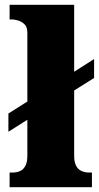

<svg xmlns="http://www.w3.org/2000/svg" viewBox="-20 -780 413 800"><path d="M20 0V-61H31Q50 -61 64 -67.5Q78 -74 86 -89.5Q94 -105 94 -131V-281L15 -231V-307L94 -357V-643Q94 -668 81.5 -679.5Q69 -691 54 -695Q39 -699 31 -699H20V-760H289V-481L372 -534V-455L289 -403V-131Q289 -105 297 -89.5Q305 -74 319.5 -67.5Q334 -61 352 -61H363V0Z"/></svg>

Font: Noto Serif Khmer Black
Style: Regular
Weight: 900
Version: Version 2.003